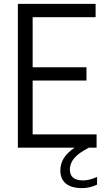

<svg xmlns="http://www.w3.org/2000/svg" viewBox="-20 -760 537 988"><path d="M479.5 150.5V190Q442 208 402 208Q347.5 208 319 184.5Q290.5 161 290.5 117Q290.5 83.5 307.8 55Q325 26.5 363.5 0H72V-740H472V-671.5H148V-414H425V-345.5H148V-68.5H477V0H437Q383 28 361.2 54.8Q339.5 81.5 339.5 112.5Q339.5 168.5 408 168.5Q439.5 168.5 479.5 150.5Z"/></svg>

Font: Encode Sans Condensed
Style: Regular
Weight: 400
Width: 3
Designer: Multiple Designers
Foundry: Impallari Type
Version: Version 2.000